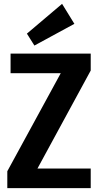

<svg xmlns="http://www.w3.org/2000/svg" viewBox="-20 -979 511 999"><path d="M18 -88 338 -675 401 -598H35V-700H452V-612L133 -25L69 -102H452V0H18ZM367 -855 159 -742 120 -804 303 -959Z"/></svg>

Font: Pathway Extreme Condensed
Style: Bold
Weight: 700
Width: 3
Version: Version 1.001;gftools[0.9.26]